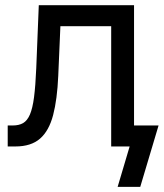

<svg xmlns="http://www.w3.org/2000/svg" viewBox="-20 -566 633 742"><path d="M9.8 0V-81.1H29.3Q53.2 -81.1 69.3 -90.3Q85.4 -99.6 95.7 -123.5Q106 -147.5 111.6 -190.9Q117.2 -234.4 120.1 -302.7L129.9 -545.9H498V0H409.7V-464.8H213.4L205.1 -272.5Q201.2 -182.1 185.3 -121.3Q169.4 -60.5 134.8 -30.3Q100.1 0 39.6 0ZM434.6 156.2 481 0H449.2V-81.1H592.8L522 156.2Z"/></svg>

Font: Adwaita Sans
Style: Regular
Weight: 400
Designer: Rasmus Andersson
Foundry: rsms
Version: Version 4.001;git-9221beed3